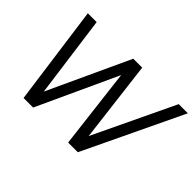

<svg xmlns="http://www.w3.org/2000/svg" viewBox="-126 -988 1276 1276"><g transform="rotate(45 512.5 -350.0)"><path d="M532 -566 271 0H181L85 -700H168L246 -125L512 -700H596L666 -127L939 -700H1025L691 0H600Z"/></g></svg>

Font: Oak Sans
Style: Italic
Weight: 400
Italic angle: -9.49998°
Foundry: Erik Kennedy, Walven
Version: Version 1.000